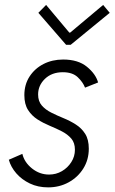

<svg xmlns="http://www.w3.org/2000/svg" viewBox="-20 -770 476 797"><path d="M179.7 7.8Q137.7 7.8 104 -8.3Q70.3 -24.4 47.6 -50.5Q24.9 -76.7 16.6 -106.9L72.8 -131.3Q81.1 -96.2 112.8 -70.8Q144.5 -45.4 183.6 -45.4Q212.9 -45.4 237.1 -59.6Q261.2 -73.7 276.1 -97.2Q291 -120.6 291 -148.4Q291 -177.2 275.9 -194.8Q260.7 -212.4 237.1 -224.6Q213.4 -236.8 186.3 -248Q159.2 -259.3 135.5 -274.4Q111.8 -289.6 96.4 -313.5Q81.1 -337.4 81.1 -375Q81.1 -418.9 102.5 -452.1Q124 -485.4 160.4 -504.2Q196.8 -522.9 242.2 -522.9Q304.2 -522.9 340.8 -492.9Q377.4 -462.9 387.2 -427.7L333 -406.2Q324.2 -429.2 302.5 -449.7Q280.8 -470.2 240.7 -470.2Q195.3 -470.2 166.7 -442.9Q138.2 -415.5 138.2 -377.9Q138.2 -349.6 153.6 -332Q168.9 -314.5 192.9 -302.5Q216.8 -290.5 243.7 -279.5Q270.5 -268.6 294.4 -253.4Q318.4 -238.3 333.5 -214.6Q348.6 -190.9 348.6 -152.8Q348.6 -106.9 325.9 -70.6Q303.2 -34.2 264.9 -13.2Q226.6 7.8 179.7 7.8ZM254.4 -584 139.2 -716.8 171.4 -749.5 267.6 -634.8H271.5L408.2 -749.5L435.5 -716.8L273.4 -584Z"/></svg>

Font: Reddit Sans Light
Style: Italic
Weight: 300
Italic angle: -11.25°
Designer: Stephen Hutchings
Version: Version 1.013